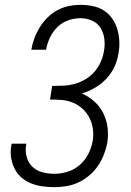

<svg xmlns="http://www.w3.org/2000/svg" viewBox="-20 -763 540 791"><path d="M204 8Q178 8 153.5 4.5Q129 1 107 -8Q85 -17 67.5 -32.5Q50 -48 39.5 -69.5Q29 -91 25.5 -115.5Q22 -140 27 -165Q27 -166 27 -167.5Q27 -169 28 -171H88Q88 -170 88 -169Q88 -168 88 -167Q83 -142 89.5 -117.5Q96 -93 113 -76.5Q130 -60 154 -53.5Q178 -47 204 -47Q231 -47 258.5 -55.5Q286 -64 308.5 -83.5Q331 -103 344 -129Q357 -155 362 -183Q366 -208 362.5 -232.5Q359 -257 348.5 -277.5Q338 -298 321 -314Q304 -330 282 -339.5Q260 -349 235.5 -351Q211 -353 186 -353L195 -409Q218 -409 240.5 -410Q263 -411 286 -417Q309 -423 330.5 -435.5Q352 -448 368 -466Q384 -484 394 -506Q404 -528 408 -551Q413 -576 410 -601.5Q407 -627 394.5 -647.5Q382 -668 359.5 -678Q337 -688 311 -688Q286 -688 260.5 -679Q235 -670 216 -651Q197 -632 185.5 -607.5Q174 -583 170 -558H109Q113 -582 121.5 -605Q130 -628 143.5 -650Q157 -672 175.5 -690.5Q194 -709 216.5 -721Q239 -733 263 -738Q287 -743 311 -743Q337 -743 362 -738Q387 -733 407.5 -720Q428 -707 442 -687Q456 -667 463 -643.5Q470 -620 471.5 -594.5Q473 -569 468 -543Q464 -515 451.5 -488Q439 -461 418.5 -439Q398 -417 371.5 -401.5Q345 -386 317 -378Q345 -366 368 -345.5Q391 -325 405 -297.5Q419 -270 423 -238.5Q427 -207 422 -174Q417 -149 407.5 -125Q398 -101 383 -79Q368 -57 347 -39.5Q326 -22 302 -11Q278 0 253 4Q228 8 204 8Z"/></svg>

Font: iosevka_custom_sans_ss08 Light
Style: Italic
Weight: 300
Italic angle: -10°
Designer: Belleve Invis
Foundry: Belleve Invis
Version: Version 10.3.0; ttfautohint (v1.8.3)